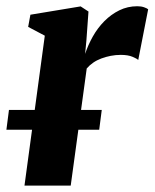

<svg xmlns="http://www.w3.org/2000/svg" viewBox="-36 -580 483 600"><path d="M40.5 0 104 -468.5 52 -496 59 -534 216 -560 240.5 -544 234 -453.5 230 -411.5Q239 -439 254 -465.8Q269 -492.5 290 -513.8Q311 -535 337 -547.8Q363 -560.5 393 -560.5Q405.5 -560.5 414.5 -557.2Q423.5 -554 427 -551L396 -392.5Q392.5 -396.5 378.2 -402.5Q364 -408.5 341.5 -408.5Q325.5 -408.5 310 -405.5Q294.5 -402.5 280.5 -397.2Q266.5 -392 255 -384Q243.5 -376 235 -366L185 0ZM282 -236.5 274 -174.5H-16L-8 -236.5Z"/></svg>

Font: Merriweather 36pt ExtraBold
Style: Italic
Weight: 800
Italic angle: -7.8°
Version: Version 2.101